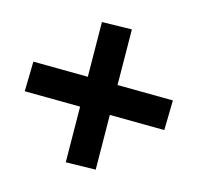

<svg xmlns="http://www.w3.org/2000/svg" viewBox="-109 -695 740 720"><g transform="rotate(-30 260.5 -335.0)"><path d="M113.3 -101.1 29.8 -181.2 180.7 -335 29.8 -488.8 113.3 -568.8 261.7 -417.5 410.2 -568.8 493.7 -488.8 342.8 -335 493.7 -181.2 410.2 -101.1 261.7 -252.4Z"/></g></svg>

Font: Roboto Slab LO
Style: Bold
Weight: 700
Designer: Google
Version: Version 2.000